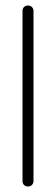

<svg xmlns="http://www.w3.org/2000/svg" viewBox="-20 -679 203 699"><path d="M62 -639Q62 -648 67.5 -653.5Q73 -659 82 -659Q90 -659 96 -653.5Q102 -648 102 -639V-20Q102 -11 96 -5.5Q90 0 82 0Q73 0 67.5 -5.5Q62 -11 62 -20Z"/></svg>

Font: Libertine Sup Light
Style: Regular
Weight: 300
Designer: Bastien Sozeau
Foundry: NBR — Bastien Sozeau
Version: Version 2.003; ttfautohint (v1.8.4.7-5d5b);gftools[0.9.33]